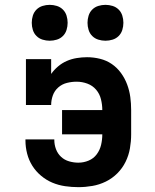

<svg xmlns="http://www.w3.org/2000/svg" viewBox="-20 -764 640 792"><path d="M303 8Q276 8 248.5 4Q221 0 196 -10.5Q171 -21 149.5 -39Q128 -57 113.5 -80Q99 -103 92 -130Q85 -157 85 -184V-189H204V-187Q204 -167 211 -148.5Q218 -130 232 -117Q246 -104 265 -98.5Q284 -93 303 -93Q325 -93 345.5 -101.5Q366 -110 379 -127.5Q392 -145 397 -166.5Q402 -188 402 -210H236V-310H402Q402 -332 396.5 -354.5Q391 -377 376.5 -394Q362 -411 340.5 -419Q319 -427 296 -427Q276 -427 256 -422Q236 -417 220.5 -403.5Q205 -390 198 -370.5Q191 -351 191 -331H87V-520H191V-459Q203 -476 219.5 -490Q236 -504 255.5 -512.5Q275 -521 296.5 -524.5Q318 -528 339 -528Q366 -528 392.5 -521.5Q419 -515 441 -500Q463 -485 479 -463Q495 -441 504.5 -415.5Q514 -390 517.5 -363.5Q521 -337 521 -310V-210Q521 -181 516 -152Q511 -123 498 -96.5Q485 -70 464 -49Q443 -28 416.5 -15Q390 -2 361 3Q332 8 303 8ZM415 -596Q400 -596 385.5 -600.5Q371 -605 360.5 -615.5Q350 -626 345.5 -640.5Q341 -655 341 -670Q341 -685 345.5 -699.5Q350 -714 360.5 -724.5Q371 -735 385.5 -739.5Q400 -744 415 -744Q430 -744 444.5 -739.5Q459 -735 469.5 -724.5Q480 -714 484.5 -699.5Q489 -685 489 -670Q489 -655 484.5 -640.5Q480 -626 469.5 -615.5Q459 -605 444.5 -600.5Q430 -596 415 -596ZM185 -596Q170 -596 155.5 -600.5Q141 -605 130.5 -615.5Q120 -626 115.5 -640.5Q111 -655 111 -670Q111 -685 115.5 -699.5Q120 -714 130.5 -724.5Q141 -735 155.5 -739.5Q170 -744 185 -744Q200 -744 214.5 -739.5Q229 -735 239.5 -724.5Q250 -714 254.5 -699.5Q259 -685 259 -670Q259 -655 254.5 -640.5Q250 -626 239.5 -615.5Q229 -605 214.5 -600.5Q200 -596 185 -596Z"/></svg>

Font: Iosevka HT Extended
Style: Bold
Weight: 700
Width: 7
Monospace: yes
Designer: Belleve Invis
Foundry: Belleve Invis
Version: Version 32.3.0; ttfautohint (v1.8.4)